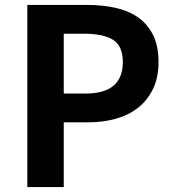

<svg xmlns="http://www.w3.org/2000/svg" viewBox="-20 -760 707 780"><path d="M91 -740H334Q395 -740 448 -728.5Q501 -717 540 -690Q579 -663 601.5 -618.5Q624 -574 624 -508Q624 -445 601.5 -398.5Q579 -352 540.5 -322Q502 -292 450 -277.5Q398 -263 338 -263H239V0H91ZM328 -380Q479 -380 479 -508Q479 -573 439.5 -598Q400 -623 323 -623H239V-380Z"/></svg>

Font: SpoqaHanSansJP-Bold
Style: Regular
Weight: 700
Designer: [Source Han Sans]
Ryoko NISHIZUKA  (kana & ideographs); Paul D. Hunt (Latin, Greek & Cyrillic); Wenlong ZHANG  (bopomofo
Foundry: Spoqa (http://bi.spoqa.com)
Version: Version 1.002.20150607